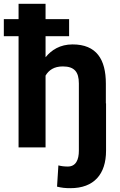

<svg xmlns="http://www.w3.org/2000/svg" viewBox="-46 -770 626 1003"><path d="M282 -423C342 -423 366 -395 366 -334V17C366 64 351 100 308 100C290 100 274 98 259 94L252 205C276 211 294 213 322 213C445 213 508 140 508 17V-230H507V-333C507 -460 458 -538 333 -538C268 -538 223 -509 192 -471V-581H315V-670H192V-750H51V-670H-26V-581H51V0H192V-375C209 -404 237 -423 282 -423Z"/></svg>

Font: Asimov
Style: Regular
Weight: 500
Designer: Google
Version: Version 2.000980; 2014